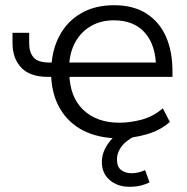

<svg xmlns="http://www.w3.org/2000/svg" viewBox="-20 -523 719 737"><path d="M438 8Q359 8 300.5 -21.5Q242 -51 209.5 -107.5Q177 -164 176 -243L189 -228H163Q95 -228 61.5 -263.5Q28 -299 28 -358V-397H92V-357Q92 -322 109 -302.5Q126 -283 169 -283H192L177 -264Q180 -334 209.5 -388Q239 -442 292 -472.5Q345 -503 418 -503Q492 -503 542 -471Q592 -439 617 -382.5Q642 -326 642 -250V-228H235L246 -241Q248 -150 300 -101Q352 -52 438 -52Q479 -52 523 -63.5Q567 -75 605 -107L632 -55Q595 -22 541.5 -7Q488 8 438 8ZM417 -445Q368 -445 330 -423.5Q292 -402 269.5 -362Q247 -322 245 -266L232 -283H601L579 -261Q579 -348 537 -396.5Q495 -445 417 -445ZM477 194Q431 194 401 168Q371 142 371 99Q371 60 398 24Q425 -12 469 -35L497 0Q482 7 466 19.5Q450 32 439.5 50Q429 68 429 89Q429 118 445.5 130Q462 142 485 142Q497 142 510.5 139Q524 136 537 130L554 177Q541 184 521.5 189Q502 194 477 194Z"/></svg>

Font: Nunito Sans 7pt Light
Style: Regular
Weight: 300
Designer: Vernon Adams
Foundry: Vernon Adams
Version: Version 3.101;gftools[0.9.27]